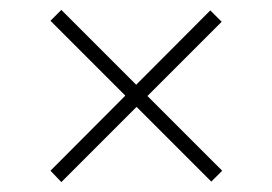

<svg xmlns="http://www.w3.org/2000/svg" viewBox="-20 -423 550 388"><path d="M407 -56 82 -381 104 -403 429 -78ZM104 -55 82 -78 405 -402 428 -379Z"/></svg>

Font: Ysabeau Office ExtraLight
Style: Regular
Weight: 250
Designer: Christian Thalmann (Catharsis Fonts)
Version: Version 2.001;gftools[0.9.30]; featfreeze: tnum,lnum,ss02